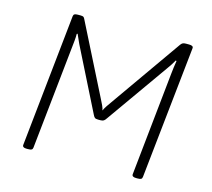

<svg xmlns="http://www.w3.org/2000/svg" viewBox="-101 -824 1045 947"><g transform="rotate(15 421.5 -350.0)"><path d="M110 2Q88 2 90 -13L161 -688Q162 -696 167 -699Q172 -702 184 -702H198Q209 -702 213 -699Q217 -696 220 -689L400 -332Q408 -317 415 -301.5Q422 -286 423 -277Q428 -288 437.5 -302.5Q447 -317 456 -329L709 -689Q714 -696 719.5 -699Q725 -702 736 -702H752Q775 -702 773 -688L701 -12Q700 -4 695 -1Q690 2 678 2H670Q659 2 653.5 -1.5Q648 -5 649 -13L704 -540Q706 -557 708 -574Q710 -591 713 -607L709 -609Q703 -598 694.5 -585Q686 -572 678 -561L456 -247Q449 -236 443 -232Q437 -228 426 -228H414Q402 -228 397 -232Q392 -236 387 -247L228 -564Q222 -577 217.5 -587.5Q213 -598 207 -611L203 -609Q203 -592 201.5 -575.5Q200 -559 198 -542L142 -12Q141 -4 136 -1Q131 2 118 2Z"/></g></svg>

Font: Asap ExtraLight
Style: Italic
Weight: 250
Italic angle: -6°
Version: Version 3.001